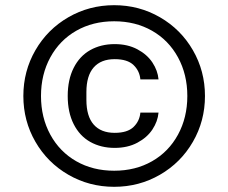

<svg xmlns="http://www.w3.org/2000/svg" viewBox="-20 -710 880 740"><path d="M70 -340Q70 -436 116.5 -516.5Q163 -597 243.5 -643.5Q324 -690 420 -690Q516 -690 596.5 -643.5Q677 -597 723.5 -516.5Q770 -436 770 -340Q770 -244 723.5 -163.5Q677 -83 596.5 -36.5Q516 10 420 10Q324 10 243.5 -36.5Q163 -83 116.5 -163.5Q70 -244 70 -340ZM702 -340Q702 -423 666 -489Q630 -555 566 -591.5Q502 -628 420 -628Q338 -628 274 -591.5Q210 -555 174 -489Q138 -423 138 -340Q138 -257 174 -191Q210 -125 274 -88.5Q338 -52 420 -52Q502 -52 566 -88.5Q630 -125 666 -191Q702 -257 702 -340ZM241 -340Q241 -403 264 -448.5Q287 -494 328 -517Q369 -540 422 -540Q472 -540 509.5 -520Q547 -500 567.5 -469Q588 -438 591 -404H521Q518 -437 494.5 -459.5Q471 -482 422 -482Q369 -482 341 -450Q313 -418 313 -355V-325Q313 -262 341 -230Q369 -198 422 -198Q471 -198 494.5 -220.5Q518 -243 521 -276H591Q588 -242 567.5 -211Q547 -180 509.5 -160Q472 -140 422 -140Q369 -140 328 -163Q287 -186 264 -231.5Q241 -277 241 -340Z"/></svg>

Font: TASA Orbiter VF Text
Style: Regular
Weight: 400
Designer: Weizhong Zhang
Foundry: 本地遙控
Version: Version 1.001;Glyphs 3.2 (3192)